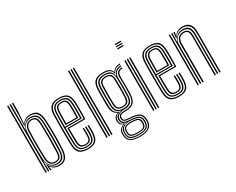

<svg xmlns="http://www.w3.org/2000/svg" viewBox="-121 -1313 2443 1991"><g transform="rotate(-30 1100.5 -317.5)"><path d="M53.7 0V-800H68.2V0ZM82.7 0V-800H97.2V-606.4L95.4 -489.7H98.8Q108.9 -534.1 136.9 -558.6Q164.9 -583.2 205.7 -582.5Q257.5 -581.7 278.3 -553.2Q299.1 -524.8 302.1 -470Q304.9 -411 305.8 -354.5Q306.7 -298 305.8 -242.5Q304.9 -187.1 302.1 -131Q298.9 -74.4 278.5 -45.6Q258 -16.8 209.4 -16.8Q163.2 -16.8 133.5 -44.3Q103.9 -71.9 97.2 -115.8L93.8 -115.8L97.2 0ZM202.8 -28.8Q247.9 -28.8 266.7 -54.2Q285.5 -79.6 287.8 -132.2Q290.8 -214.2 291 -294.5Q291.2 -374.8 287.6 -471.4Q285.3 -523.2 265.7 -546.8Q246 -570.4 203.5 -570.4Q170.7 -570.4 148.4 -556.5Q126.1 -542.6 114.1 -519.2Q102.2 -495.8 100.6 -467.4Q98.4 -412.6 97.6 -358.9Q96.9 -305.1 97.7 -249.9Q98.5 -194.7 100.6 -135.7Q101.7 -108.2 113.3 -83.8Q124.8 -59.4 147.1 -44.1Q169.4 -28.8 202.8 -28.8ZM199.4 -41.3Q155.5 -41.3 135.7 -68.8Q116 -96.3 114.3 -135.8Q112.6 -188.1 111.8 -243.6Q111.1 -299 111.7 -355.5Q112.4 -411.9 114.3 -466.6Q115.9 -504.2 136.8 -531.5Q157.7 -558.8 201.4 -558.8Q241.2 -558.8 256.5 -535.9Q271.7 -513.1 273.3 -469.9Q275.2 -411.1 276 -355.9Q276.7 -300.7 276.1 -245.7Q275.5 -190.7 273.3 -131.4Q271.7 -85.3 255 -63.3Q238.3 -41.3 199.4 -41.3ZM199.2 -53.4Q231.4 -53.4 244.5 -72.8Q257.5 -92.3 258.8 -131.4Q261.9 -216.4 262.1 -295.3Q262.4 -374.2 258.8 -469.6Q257.3 -508.1 244.9 -527.4Q232.5 -546.6 201.2 -546.6Q165.1 -546.6 147.7 -523.1Q130.3 -499.5 128.8 -466.4Q126.8 -412.2 126.1 -356.7Q125.4 -301.2 126.1 -245.8Q126.8 -190.3 128.8 -135.9Q130.2 -103.1 146 -78.2Q161.7 -53.4 199.2 -53.4ZM215.9 7.2Q185.2 7.2 159.7 -5.3Q134.2 -17.9 119.7 -40.2H116.7L122 -6.7L122.2 0H108.2L102.2 -74H105.5Q117.8 -44 146.5 -24.4Q175.2 -4.8 212.9 -4.8Q267.4 -4.8 290.1 -36.7Q312.8 -68.6 316.4 -131.1Q319.2 -187 320.1 -241.5Q321 -296 320.2 -352.5Q319.4 -409.1 316.3 -470.3Q313.1 -529.4 290.7 -562Q268.3 -594.7 211.1 -594.7Q176.5 -594.7 149.1 -578.3Q121.6 -561.9 108.1 -529H104.3L110.7 -653.6V-800H126V-694.3L114.8 -556.6H118.3Q134.2 -581.5 160.5 -594.2Q186.7 -606.8 215.9 -606.8Q276.4 -606.8 301.7 -572.4Q327 -538.1 330.8 -469.8Q333.6 -409.9 334.5 -352.5Q335.4 -295.1 334.5 -239.9Q333.7 -184.6 330.8 -130.8Q326.6 -59.5 300.1 -26.1Q273.7 7.2 215.9 7.2Z M560.5 7Q492.8 7 460.3 -20.9Q427.8 -48.9 425.3 -118.4Q424.3 -153.8 423.7 -199.9Q423 -246 423 -295.9Q423 -345.7 423.7 -393.5Q424.3 -441.3 425.5 -480Q428.2 -547.6 459.4 -577.3Q490.6 -607 559.7 -607Q624.6 -607 655.9 -579.1Q687.2 -551.1 690.1 -482.1Q690.7 -468.3 691.1 -447.1Q691.5 -425.9 691.5 -399.2Q691.6 -372.4 691.1 -341.7Q690.6 -311 689.1 -278.3H495.5Q495.6 -250.1 495.8 -223.3Q496.1 -196.5 496.5 -171.5Q497 -146.5 497.7 -123.3Q499 -84.7 512.6 -69Q526.3 -53.4 560.5 -53.4Q591.6 -53.4 603.8 -67.9Q615.9 -82.4 617.7 -121.9Q618.4 -137.4 618.1 -159.8Q617.9 -182.1 616.7 -208H631.2Q632.4 -181 632.6 -159.3Q632.9 -137.6 632.2 -121.3Q630.3 -75.9 614.4 -58.6Q598.5 -41.3 560.5 -41.3Q519.2 -41.3 501.8 -59.3Q484.4 -77.3 482.9 -122Q482.4 -143.4 481.9 -172.4Q481.5 -201.4 481.2 -232.5Q481 -263.5 481 -290.3H675.3Q676.4 -320.4 676.8 -348.8Q677.2 -377.3 677.1 -402.5Q677 -427.6 676.6 -447.9Q676.2 -468.2 675.6 -481.8Q672.8 -546 644.3 -570.4Q615.7 -594.9 559.7 -594.9Q496.7 -594.9 469.5 -567.4Q442.3 -539.9 440 -479.3Q438.7 -439.9 438.1 -392.6Q437.5 -345.3 437.5 -296.2Q437.5 -247.2 438.2 -201.5Q438.8 -155.8 439.7 -119.5Q441.9 -56.4 470.5 -30.7Q499.1 -5.1 560.5 -5.1Q620.7 -5.1 646.7 -30.8Q672.8 -56.6 675.6 -119.1Q676.1 -130.3 676.2 -144.7Q676.3 -159.1 675.9 -175.3Q675.5 -191.6 674.6 -208H689.1Q690.3 -185.8 690.7 -161.8Q691.1 -137.7 690.1 -118.5Q687.2 -50.4 657.6 -21.7Q628 7 560.5 7ZM560.5 -17.1Q505.5 -17.1 480.9 -40.2Q456.3 -63.3 454.2 -120.1Q453 -158.4 452.5 -205.6Q452 -252.7 452 -302.1Q452 -351.5 452.6 -397.2Q453.2 -442.9 454.3 -478.1Q456.5 -536.3 481.7 -559.6Q506.9 -582.9 559.7 -582.9Q609.3 -582.9 634 -561Q658.7 -539.1 661.1 -481.2Q661.9 -466.1 662.4 -439.4Q662.9 -412.6 662.7 -377.6Q662.5 -342.7 661.1 -302.4H466.6Q466.5 -250.4 466.8 -209.6Q467.1 -168.9 468 -121.1Q468.8 -71.5 489.3 -50.3Q509.8 -29.2 560.5 -29.2Q605.2 -29.2 624.7 -48.9Q644.2 -68.6 646.6 -120.2Q647.3 -137 647.1 -159.6Q646.8 -182.1 645.6 -208H660.1Q661.3 -183.4 661.6 -160.5Q661.9 -137.6 661.1 -119.7Q658.5 -62.7 636.1 -39.9Q613.7 -17.1 560.5 -17.1ZM466.6 -314.5H646.9Q648 -349.5 648 -382.1Q648.1 -414.6 647.7 -440.4Q647.4 -466.2 646.6 -480.7Q644.5 -531.9 623.6 -551.3Q602.7 -570.8 559.7 -570.8Q514 -570.8 492.3 -550.3Q470.6 -529.8 468.7 -477.5Q467.9 -449.7 467.4 -404.7Q466.9 -359.6 466.6 -314.5ZM481.1 -326.6Q481.3 -348.2 481.5 -373.2Q481.6 -398.3 482.1 -424.7Q482.6 -451.1 483.2 -476.7Q484.9 -522.4 502.6 -540.5Q520.2 -558.7 559.7 -558.7Q597.4 -558.7 613.9 -541.1Q630.4 -523.5 632.2 -479.7Q632.7 -467.7 633.1 -445Q633.6 -422.4 633.5 -392.1Q633.5 -361.8 632.5 -326.6ZM495.8 -338.7H618.1Q618.9 -369.6 619 -397.6Q619 -425.6 618.6 -447Q618.1 -468.4 617.7 -479.3Q616 -517.4 602.7 -532Q589.5 -546.6 559.7 -546.6Q527.1 -546.6 513.1 -531.1Q499 -515.6 497.7 -476.2Q497.3 -455.6 496.8 -433.8Q496.4 -412.1 496.1 -388.5Q495.9 -364.9 495.8 -338.7Z M840.2 0V-800H854.7V0ZM782.2 0V-800H796.7V0ZM811.2 0V-800H825.7V0Z M1089.6 165Q1022.1 165 983.2 141.6Q944.3 118.2 942 63.6Q941.6 56 941.8 49.7Q942.1 43.4 942.8 37.5Q944.8 11.1 962.2 -7.5Q979.5 -26.1 1003.4 -31.7V-34.7Q979.6 -42.9 970.4 -57Q961.3 -71.2 959.7 -88.5Q959.3 -93 959.3 -96.9Q959.3 -100.7 959.7 -105.4Q961.6 -127.2 974.1 -142.8Q986.6 -158.3 1010 -166.5V-170.1Q986.2 -179.4 970.1 -203.3Q953.9 -227.2 952.3 -267.8Q951.3 -294 950.8 -318.5Q950.4 -343 950.4 -367.9Q950.4 -392.9 950.8 -420.3Q951.3 -447.8 952.3 -479.5Q955 -548.6 987.5 -577.8Q1020 -607 1089.9 -607Q1137.9 -607 1160.6 -592.8Q1183.4 -578.5 1192.8 -551.4H1195.8Q1204.7 -569.2 1220.8 -580Q1236.9 -590.8 1254.9 -595.6Q1272.9 -600.4 1286.8 -600V-587.9Q1247 -587.8 1224.2 -571.3Q1201.4 -554.9 1194.1 -530.6H1191.1Q1184.1 -562.8 1162.2 -578.8Q1140.4 -594.9 1089.9 -594.9Q1025.2 -594.9 997.3 -567.6Q969.4 -540.2 967 -479.7Q965.8 -443.3 965.2 -411.1Q964.6 -378.9 964.9 -344.7Q965.2 -310.6 966.8 -267.9Q968.7 -223.6 986 -200.3Q1003.3 -176.9 1031.5 -170.1V-166.5Q1002.4 -159.2 988.3 -143.5Q974.1 -127.9 972.2 -105.7Q971.7 -101.7 971.7 -97.5Q971.8 -93.2 972.2 -88.2Q973.5 -70.2 984 -56.2Q994.6 -42.1 1023.1 -34.9V-31.9Q993.9 -25.4 975.8 -8.4Q957.6 8.6 954.9 37.7Q954 44.4 953.6 49.9Q953.2 55.3 953.6 63.7Q956.4 115.1 991.6 134.7Q1026.7 154.4 1089.6 154.4Q1153.6 154.4 1188.9 134.7Q1224.1 115.1 1228.6 63.6Q1229.3 56.3 1229.2 50.4Q1229.1 44.5 1228.3 37.2Q1224.7 -12.9 1190.2 -30Q1155.6 -47 1092 -49.4Q1061 -50.5 1043.9 -55.3Q1026.8 -60.2 1019.3 -68.5Q1011.8 -76.9 1009.2 -88.3Q1008.1 -92.9 1007.8 -97.4Q1007.5 -101.8 1008.1 -105.6Q1012.1 -130 1028.2 -141.2Q1044.3 -152.3 1089.9 -151.8Q1147.6 -151.3 1177.9 -176.6Q1208.3 -201.9 1211.3 -266.5Q1212.9 -304.5 1213.3 -336.4Q1213.7 -368.4 1213.4 -402Q1213.1 -435.6 1212.1 -478.3Q1211.3 -511.7 1229.4 -533.3Q1247.4 -554.9 1286.8 -553.7V-541.6Q1254.7 -542.1 1239.8 -525.1Q1224.9 -508.1 1225.6 -470.8Q1226.4 -433 1226.6 -400.2Q1226.8 -367.4 1226.5 -335.1Q1226.2 -302.9 1224.6 -267.2Q1221.2 -198.5 1189.9 -169.3Q1158.7 -140.1 1089.9 -139.7Q1060.6 -139.7 1046.6 -135.5Q1032.5 -131.3 1027.8 -123.1Q1023 -115 1021.4 -103.1Q1021 -101.3 1021.1 -98.2Q1021.2 -95.1 1021.9 -92.2Q1023.9 -81.7 1030 -75.2Q1036.2 -68.7 1050.7 -65.4Q1065.2 -62.2 1092 -61.1Q1162.9 -58.6 1200.2 -38.7Q1237.5 -18.7 1241.6 37.5Q1242.3 46.1 1242.3 50.9Q1242.3 55.7 1241.6 63.6Q1237.7 117.9 1199.2 141.4Q1160.7 165 1089.6 165ZM1089.6 132.8Q1127.4 132.8 1152.1 126.3Q1176.7 119.9 1189.4 104.7Q1202.1 89.6 1203.9 63.8Q1204.4 57 1204.3 51.2Q1204.2 45.5 1203.2 37.4Q1201.4 11 1187.7 -2.5Q1174 -16 1149.9 -21.5Q1125.7 -27 1092 -29Q1038.9 -32.3 1010.9 -16.7Q983 -1.2 977.7 37.4Q976.6 44.2 976.1 50.4Q975.7 56.5 976.3 64.1Q979 105.7 1008.7 119.3Q1038.4 132.8 1089.6 132.8ZM1089.6 122.4Q1042.6 122.4 1016.6 111.1Q990.6 99.8 988.3 64Q987.7 57.8 987.9 50.7Q988.1 43.6 989 36.9Q992.6 1.2 1019.4 -10.1Q1046.2 -21.3 1092.8 -19.5Q1122.1 -18.4 1143.5 -14.3Q1164.8 -10.1 1177.2 1.6Q1189.6 13.4 1191.4 37.5Q1192.5 45.6 1192.4 51.4Q1192.3 57.2 1191.6 64.1Q1188.7 100.3 1162.3 111.3Q1136 122.4 1089.6 122.4ZM1089.6 111.3Q1115 111.3 1134.2 108.2Q1153.3 105.2 1164.7 95.1Q1176.1 85 1177.9 64.2Q1179.4 57.1 1179.1 50.9Q1178.9 44.8 1177.5 37.5Q1176.1 17.4 1165 8.1Q1153.8 -1.2 1135.2 -4.3Q1116.5 -7.3 1092 -8.2Q1050.6 -10.1 1027.3 -0.9Q1003.9 8.2 1002 37.4Q1000.4 43.5 1000.2 50.8Q999.9 58.1 1001.1 64.2Q1003.9 94.9 1027.1 103.1Q1050.3 111.3 1089.6 111.3ZM1089.6 143.9Q1030.7 143.9 998.8 127.5Q966.9 111.1 964.2 64Q963.8 56.2 964.2 50.1Q964.6 44.1 965.4 37.5Q968.3 6.7 987.3 -10.3Q1006.3 -27.3 1043.6 -32.4V-35.4Q1011.6 -40.8 998.6 -54.4Q985.7 -68 983 -88.3Q982.5 -93.5 982.4 -96.9Q982.4 -100.3 982.6 -105.7Q983.4 -129.1 1002.9 -145.7Q1022.4 -162.2 1053 -167.3V-170.3Q1018 -177.3 1000.6 -200Q983.1 -222.6 981.2 -268.9Q980.1 -300 979.6 -332.5Q979.1 -365.1 979.5 -401.1Q979.9 -437.2 981.3 -478.6Q983.5 -537.4 1010.1 -560.1Q1036.7 -582.9 1089.9 -582.9Q1138 -582.9 1160 -565.2Q1182 -547.6 1188.9 -506.9H1191.9Q1198 -530.3 1209.9 -545.8Q1221.7 -561.4 1240.8 -569.3Q1259.8 -577.2 1286.8 -577.4V-565.3Q1243.4 -565.8 1219.8 -541.9Q1196.1 -517.9 1197.9 -474.2Q1199.3 -436 1199.6 -400.8Q1199.9 -365.6 1199.6 -332.8Q1199.2 -300.1 1197.9 -269.4Q1194.9 -208 1167.4 -185.4Q1140 -162.8 1089.9 -163.2Q1062.3 -163.5 1042.2 -156.7Q1022.1 -149.9 1010.6 -137.5Q999.1 -125.1 996.7 -108.1Q996.1 -103 996.1 -98.2Q996 -93.4 996.8 -88.7Q1000.5 -65.7 1020.9 -53.8Q1041.3 -41.9 1092.1 -40.1Q1130.4 -38.9 1157.7 -31.6Q1184.9 -24.3 1200.2 -7.9Q1215.4 8.5 1217.3 37.6Q1217.9 44.9 1218 50.3Q1218.2 55.6 1217.4 63.9Q1213.6 109.8 1180.8 126.9Q1148 143.9 1089.6 143.9ZM1089.9 -176.7Q1136.3 -176.7 1158.9 -197.3Q1181.4 -218 1183.8 -270Q1185 -298.2 1185.4 -331.5Q1185.9 -364.7 1185.7 -401.7Q1185.5 -438.8 1184.2 -478.1Q1182.3 -530.2 1158.8 -550.5Q1135.3 -570.8 1089.9 -570.8Q1042 -570.8 1019.9 -550Q997.9 -529.2 995.7 -477.8Q993.7 -421.1 993.8 -369.2Q993.9 -317.3 995.7 -269.6Q998 -219.4 1020.2 -198Q1042.4 -176.7 1089.9 -176.7ZM1089.9 -188.8Q1051.5 -188.8 1031.9 -206.1Q1012.2 -223.4 1010.2 -270.1Q1008.4 -317.8 1008.4 -372.4Q1008.4 -426.9 1010.2 -477.1Q1012 -523.8 1031.2 -541.2Q1050.5 -558.7 1089.9 -558.7Q1130.9 -558.7 1149.4 -540.9Q1168 -523.1 1169.7 -477.7Q1171 -440.7 1171.3 -404.6Q1171.6 -368.5 1171.1 -334.7Q1170.7 -301 1169.3 -270.6Q1167.2 -224.5 1148.2 -206.7Q1129.3 -188.8 1089.9 -188.8ZM1089.9 -200.9Q1122.7 -200.9 1137.8 -216.3Q1152.8 -231.7 1154.8 -271.6Q1156.2 -302 1156.6 -336.5Q1157.1 -370.9 1156.8 -406.7Q1156.5 -442.5 1155.2 -477Q1153.6 -516.8 1138.5 -531.7Q1123.4 -546.6 1089.9 -546.6Q1057.2 -546.6 1041.8 -531.6Q1026.4 -516.6 1024.7 -476.4Q1022.9 -426.3 1022.9 -373.1Q1022.9 -319.9 1024.7 -270.9Q1026.4 -230.4 1042.3 -215.6Q1058.2 -200.9 1089.9 -200.9Z M1341.5 -787.1V-800H1414V-787.1ZM1341.5 -735.6V-748.5H1414V-735.6ZM1341.5 -761.3V-774.2H1414V-761.3ZM1399.5 0V-600H1414V0ZM1341.5 0V-600H1356V0ZM1370.5 0V-600H1385V0Z M1649.3 7Q1581.5 7 1549 -20.9Q1516.5 -48.9 1514 -118.4Q1513 -153.8 1512.4 -199.9Q1511.8 -246 1511.8 -295.9Q1511.8 -345.7 1512.4 -393.5Q1513 -441.3 1514.2 -480Q1516.9 -547.6 1548.2 -577.3Q1579.4 -607 1648.4 -607Q1713.4 -607 1744.7 -579.1Q1776 -551.1 1778.9 -482.1Q1779.5 -468.3 1779.8 -447.1Q1780.2 -425.9 1780.3 -399.2Q1780.4 -372.4 1779.8 -341.7Q1779.3 -311 1777.9 -278.3H1584.3Q1584.3 -250.1 1584.6 -223.3Q1584.8 -196.5 1585.3 -171.5Q1585.8 -146.5 1586.4 -123.3Q1587.7 -84.7 1601.4 -69Q1615.1 -53.4 1649.3 -53.4Q1680.3 -53.4 1692.5 -67.9Q1704.7 -82.4 1706.4 -121.9Q1707.1 -137.4 1706.9 -159.8Q1706.6 -182.1 1705.4 -208H1719.9Q1721.1 -181 1721.4 -159.3Q1721.6 -137.6 1720.9 -121.3Q1719.1 -75.9 1703.2 -58.6Q1687.3 -41.3 1649.3 -41.3Q1607.9 -41.3 1590.5 -59.3Q1573.2 -77.3 1571.7 -122Q1571.2 -143.4 1570.7 -172.4Q1570.2 -201.4 1570 -232.5Q1569.8 -263.5 1569.8 -290.3H1764Q1765.2 -320.4 1765.5 -348.8Q1765.9 -377.3 1765.8 -402.5Q1765.7 -427.6 1765.3 -447.9Q1765 -468.2 1764.4 -481.8Q1761.6 -546 1733 -570.4Q1704.5 -594.9 1648.4 -594.9Q1585.5 -594.9 1558.3 -567.4Q1531.1 -539.9 1528.7 -479.3Q1527.5 -439.9 1526.9 -392.6Q1526.3 -345.3 1526.3 -296.2Q1526.3 -247.2 1526.9 -201.5Q1527.5 -155.8 1528.5 -119.5Q1530.7 -56.4 1559.3 -30.7Q1587.8 -5.1 1649.3 -5.1Q1709.4 -5.1 1735.5 -30.8Q1761.6 -56.6 1764.4 -119.1Q1764.9 -130.3 1764.9 -144.7Q1765 -159.1 1764.6 -175.3Q1764.3 -191.6 1763.4 -208H1777.9Q1779 -185.8 1779.4 -161.8Q1779.8 -137.7 1778.9 -118.5Q1776 -50.4 1746.3 -21.7Q1716.7 7 1649.3 7ZM1649.3 -17.1Q1594.2 -17.1 1569.6 -40.2Q1545 -63.3 1543 -120.1Q1541.8 -158.4 1541.3 -205.6Q1540.8 -252.7 1540.8 -302.1Q1540.8 -351.5 1541.4 -397.2Q1542 -442.9 1543 -478.1Q1545.2 -536.3 1570.4 -559.6Q1595.6 -582.9 1648.4 -582.9Q1698 -582.9 1722.7 -561Q1747.4 -539.1 1749.9 -481.2Q1750.7 -466.1 1751.1 -439.4Q1751.6 -412.6 1751.4 -377.6Q1751.2 -342.7 1749.9 -302.4H1555.3Q1555.3 -250.4 1555.6 -209.6Q1555.9 -168.9 1556.7 -121.1Q1557.5 -71.5 1578 -50.3Q1598.5 -29.2 1649.3 -29.2Q1694 -29.2 1713.5 -48.9Q1733 -68.6 1735.4 -120.2Q1736.1 -137 1735.8 -159.6Q1735.6 -182.1 1734.4 -208H1748.9Q1750 -183.4 1750.3 -160.5Q1750.6 -137.6 1749.9 -119.7Q1747.2 -62.7 1724.8 -39.9Q1702.4 -17.1 1649.3 -17.1ZM1555.4 -314.5H1735.7Q1736.7 -349.5 1736.8 -382.1Q1736.9 -414.6 1736.5 -440.4Q1736.1 -466.2 1735.4 -480.7Q1733.2 -531.9 1712.3 -551.3Q1691.5 -570.8 1648.4 -570.8Q1602.7 -570.8 1581 -550.3Q1559.3 -529.8 1557.5 -477.5Q1556.6 -449.7 1556.1 -404.7Q1555.6 -359.6 1555.4 -314.5ZM1569.8 -326.6Q1570.1 -348.2 1570.2 -373.2Q1570.4 -398.3 1570.9 -424.7Q1571.3 -451.1 1572 -476.7Q1573.7 -522.4 1591.3 -540.5Q1609 -558.7 1648.4 -558.7Q1686.2 -558.7 1702.6 -541.1Q1719.1 -523.5 1720.9 -479.7Q1721.4 -467.7 1721.9 -445Q1722.4 -422.4 1722.3 -392.1Q1722.2 -361.8 1721.2 -326.6ZM1584.6 -338.7H1706.9Q1707.7 -369.6 1707.7 -397.6Q1707.8 -425.6 1707.3 -447Q1706.9 -468.4 1706.4 -479.3Q1704.7 -517.4 1691.5 -532Q1678.3 -546.6 1648.4 -546.6Q1615.9 -546.6 1601.8 -531.1Q1587.8 -515.6 1586.5 -476.2Q1586 -455.6 1585.6 -433.8Q1585.1 -412.1 1584.9 -388.5Q1584.6 -364.9 1584.6 -338.7Z M2135.3 0V-470.3Q2135.3 -490 2132.5 -511.6Q2129.6 -533.2 2119.7 -552Q2109.7 -570.7 2089 -582.6Q2068.3 -594.4 2032.4 -594.4Q1995.9 -594.4 1969.6 -577.5Q1943.4 -560.6 1927 -528.8H1922.9L1929.4 -600H1944L1944.1 -593.8L1935.4 -554.2H1938.1Q1954.1 -579.3 1978.6 -593.3Q2003.1 -607.3 2036.4 -607.3Q2069.6 -607.3 2090.9 -597.9Q2112.2 -588.5 2124.3 -573.1Q2136.3 -557.7 2141.7 -539.6Q2147.2 -521.6 2148.5 -504Q2149.7 -486.5 2149.7 -472.8V0ZM1873.2 0V-600H1887.7V0ZM1931.4 0V-460.1Q1931.4 -484.6 1941.2 -506Q1950.9 -527.5 1970.8 -540.9Q1990.8 -554.3 2021.1 -554.3Q2045.4 -554.3 2059.7 -546.3Q2074 -538.3 2080.8 -525.3Q2087.7 -512.2 2089.8 -496.5Q2091.9 -480.9 2091.9 -465.5V0H2077.4V-464.7Q2077.4 -481.8 2074.4 -499.5Q2071.5 -517.2 2059.2 -529.3Q2046.9 -541.3 2019.2 -541.3Q1994.5 -541.3 1978.4 -530.3Q1962.3 -519.2 1954.4 -501Q1946.6 -482.8 1946.6 -461.2V0ZM1902.2 0V-600H1916.7L1913.4 -495.8H1917.2Q1930.3 -534.6 1958.5 -558.1Q1986.7 -581.6 2028.7 -581.3Q2080.2 -580.9 2100.5 -552.3Q2120.8 -523.7 2120.8 -469.5V0H2106.3V-467.9Q2106.3 -514.9 2089.3 -541.6Q2072.2 -568.4 2024.1 -568.4Q1988 -568.4 1964.2 -551.7Q1940.3 -535.1 1928.6 -509.8Q1916.9 -484.6 1916.9 -459V0Z"/></g></svg>

Font: Big Shoulders Inline Thin
Style: Regular
Weight: 100
Designer: Patric King
Foundry: XO Type Co
Version: Version 2.002